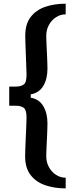

<svg xmlns="http://www.w3.org/2000/svg" viewBox="-20 -820 406 1041"><path d="M336.1 201.4Q274.7 201.4 224.9 184.1Q175.1 166.9 145.7 128.7Q116.3 90.6 116.3 27.6Q116.3 16 117 -6.3Q117.7 -28.6 118.9 -55.7Q120.2 -82.8 121.3 -109Q122.4 -135.3 123.1 -155.5Q123.8 -175.7 123.8 -184.3Q123.8 -224.8 108.3 -235.7Q92.9 -246.7 65.5 -246.7H30V-350.6H65.5Q92.9 -350.6 108.3 -361.6Q123.8 -372.5 123.8 -413.2Q123.8 -421.6 123.1 -442Q122.4 -462.3 121.4 -488.7Q120.4 -515.1 119.4 -542.2Q118.3 -569.3 117.6 -591.9Q116.9 -614.4 116.9 -626.3Q116.9 -689.4 146.1 -727.6Q175.3 -765.8 225 -782.9Q274.7 -800 336.1 -800V-742.2Q307.6 -742.2 283.5 -726.5Q259.5 -710.8 245.2 -684.6Q230.8 -658.3 230.8 -626.3Q230.8 -616.5 231.4 -599.1Q232 -581.7 233.1 -560.4Q234.2 -539 235.2 -517.5Q236.1 -496 236.7 -477.4Q237.3 -458.9 237.3 -447.3Q237.3 -392.2 214.9 -354.4Q192.4 -316.5 146.7 -308.4V-290.3Q192.4 -282.4 214.9 -244.3Q237.3 -206.2 237.3 -151.6Q237.3 -140 236.7 -121.4Q236.1 -102.8 235.2 -81.3Q234.2 -59.7 233.1 -38.3Q232 -16.9 231.4 0.5Q230.8 17.8 230.8 27.6Q230.8 59.5 245.2 85.8Q259.5 112.1 283.5 127.8Q307.6 143.5 336.1 143.5Z"/></svg>

Font: Big Shoulders Stencil Text Thin
Style: Regular
Weight: 100
Designer: Patric King
Foundry: XO Type Co
Version: Version 2.001